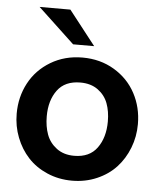

<svg xmlns="http://www.w3.org/2000/svg" viewBox="-51 -734 653 789"><g transform="rotate(5 275.5 -340.0)"><path d="M231 -548.8 80.6 -689.9H207.5L317.9 -548.8ZM24.9 -245.1Q24.9 -314 55.4 -371.3Q85.9 -428.7 143.8 -463.4Q201.7 -498 274.9 -498Q348.1 -498 406 -463.4Q463.9 -428.7 494.4 -371.3Q524.9 -314 524.9 -245.1Q524.9 -193.4 506.8 -147Q488.8 -100.6 456.8 -65.9Q424.8 -31.2 377.4 -10.7Q330.1 9.8 274.9 9.8Q219.7 9.8 172.4 -10.7Q125 -31.2 93 -65.9Q61 -100.6 43 -147Q24.9 -193.4 24.9 -245.1ZM274.9 -92.8Q338.4 -92.8 369.6 -136Q400.9 -179.2 400.9 -245.1Q400.9 -287.1 388.7 -319.8Q376.5 -352.5 347.4 -373.8Q318.4 -395 274.9 -395Q211.4 -395 180.2 -352.8Q148.9 -310.5 148.9 -245.1Q148.9 -203.1 161.1 -169.9Q173.3 -136.7 202.6 -114.7Q231.9 -92.8 274.9 -92.8Z"/></g></svg>

Font: HK Grotesk Legacy
Style: Bold
Weight: 700
Designer: Alfredo Marco Pradil
Foundry: Hanken Design Co.
Version: Version 2.022;PS 002.022;hotconv 1.0.88;makeotf.lib2.5.64775